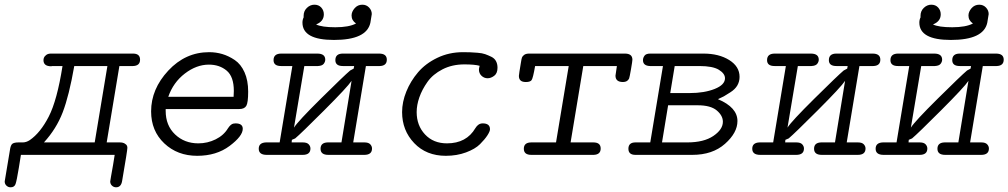

<svg xmlns="http://www.w3.org/2000/svg" viewBox="-26 -659 4291 817"><path d="M-6 113Q-6 113 16 -19Q19 -42 27 -47.5Q35 -53 53 -53H71Q86 -53 101 -63Q146 -94 181.5 -163Q217 -232 240 -378H198H196Q194 -377 192 -377Q159 -377 159 -403Q159 -408 161 -413.5Q163 -419 170.5 -425Q178 -431 191 -431H540Q570 -431 570 -405Q570 -379 540 -378H482L428 -53H484Q497 -53 505 -48Q513 -43 514.5 -38.5Q516 -34 516 -30Q516 -19 494 109Q490 138 468 138Q458 138 450.5 131Q443 124 443 113Q443 111 446.5 91.5Q450 72 455 43.5Q460 15 462 0H63Q59 22 54 56Q45 111 40 124.5Q35 138 19 138Q9 138 1.5 131Q-6 124 -6 113ZM161 -53H377L431 -378H290Q268 -252 241 -181.5Q214 -111 161 -53Z M617 -185Q617 -280 690 -358.5Q763 -437 864 -437Q893 -437 920 -429Q947 -421 973 -403.5Q999 -386 1014.5 -351.5Q1030 -317 1030 -269Q1030 -222 1022 -208.5Q1014 -195 992 -195H679V-187Q679 -125 719 -87Q759 -49 818 -49Q857 -49 891.5 -66Q926 -83 944 -113Q956 -131 967 -133Q971 -134 976 -134Q1007 -134 1007 -111Q1007 -80 951 -38Q895 4 813 4Q729 4 673 -49Q617 -102 617 -185ZM690 -247H968Q969 -256 969 -272Q969 -333 938.5 -358.5Q908 -384 863 -384Q810 -384 760.5 -346Q711 -308 690 -247Z M1261 -563Q1261 -575 1266 -585V-592Q1266 -612 1280 -625.5Q1294 -639 1312 -639Q1330 -639 1341 -627Q1352 -615 1352 -598Q1352 -568 1319 -555Q1343 -543 1401 -543Q1459 -543 1489 -559Q1470 -572 1470 -593Q1470 -609 1483 -624Q1496 -639 1516 -639Q1533 -639 1544.5 -627Q1556 -615 1556 -599L1550 -562Q1534 -489 1395 -489Q1261 -489 1261 -563ZM1106 -53H1164L1218 -378Q1218 -378 1170 -378Q1138 -378 1138 -403Q1138 -431 1171 -431H1324Q1358 -431 1358 -405Q1358 -396 1351.5 -387.5Q1345 -379 1327 -378H1269L1225 -116Q1241 -142 1339.5 -239.5Q1438 -337 1464 -359L1479 -367L1481 -378H1433Q1401 -378 1401 -403Q1401 -431 1433 -431H1587Q1620 -431 1620 -405Q1620 -379 1590 -378H1531L1477 -53H1525Q1542 -53 1549.5 -45Q1557 -37 1557 -27Q1557 0 1524 0H1371Q1338 0 1338 -26Q1338 -52 1368 -53H1427L1470 -315Q1453 -289 1353.5 -189.5Q1254 -90 1230 -70L1216 -64L1215 -53H1263Q1280 -53 1287.5 -45Q1295 -37 1295 -27Q1295 0 1262 0H1109Q1075 0 1075 -26Q1075 -52 1106 -53Z M1685 -182Q1685 -225 1703 -269.5Q1721 -314 1753 -351.5Q1785 -389 1835 -413Q1885 -437 1944 -437Q1963 -437 1974.5 -436.5Q1986 -436 2006 -434.5Q2026 -433 2038.5 -428.5Q2051 -424 2064.5 -417.5Q2078 -411 2084.5 -399Q2091 -387 2091 -371Q2091 -347 2077 -336.5Q2063 -326 2049 -326Q2034 -326 2023 -336.5Q2012 -347 2012 -363Q2012 -368 2015 -379Q1994 -385 1950 -385Q1898 -385 1857 -364Q1816 -343 1793 -310.5Q1770 -278 1758.5 -245Q1747 -212 1747 -182Q1747 -125 1782.5 -87Q1818 -49 1876 -49Q1959 -49 1997 -114Q2009 -134 2028 -134Q2059 -134 2059 -109Q2059 -100 2048 -83Q2037 -66 2016.5 -45.5Q1996 -25 1957 -10.5Q1918 4 1871 4Q1788 4 1736.5 -50Q1685 -104 1685 -182Z M2182 -336Q2182 -342 2191 -395Q2193 -408 2195 -414Q2197 -420 2204.5 -425.5Q2212 -431 2226 -431H2633Q2665 -431 2665 -405Q2665 -399 2659 -364.5Q2653 -330 2651 -325Q2644 -310 2625 -310Q2593 -310 2593 -337Q2593 -340 2599 -378H2456L2402 -53H2499Q2530 -53 2530 -27Q2530 -1 2500 0H2235Q2203 0 2203 -26Q2203 -53 2235 -53H2340L2394 -378H2251Q2242 -326 2236 -318Q2230 -310 2212 -310H2211Q2182 -310 2182 -336Z M2648 -26Q2648 -53 2678 -53H2741L2795 -378H2740Q2710 -379 2710 -403Q2710 -413 2716.5 -422Q2723 -431 2741 -431H2967Q3033 -431 3077 -403.5Q3121 -376 3121 -332Q3121 -312 3111.5 -295.5Q3102 -279 3081.5 -266Q3061 -253 3054 -249Q3047 -245 3029 -237Q3112 -202 3112 -144Q3112 -94 3059 -47Q3006 0 2920 0H2678Q2648 0 2648 -26ZM2791 -53H2898Q2969 -53 3009.5 -80.5Q3050 -108 3050 -141Q3050 -167 3024 -189Q2998 -211 2943 -211H2817ZM2826 -263H2909Q2971 -263 3015 -280.5Q3059 -298 3059 -326Q3059 -346 3033 -362Q3007 -378 2950 -378H2845Z M3206 -53H3264L3318 -378Q3318 -378 3270 -378Q3238 -378 3238 -403Q3238 -431 3271 -431H3424Q3458 -431 3458 -405Q3458 -396 3451.5 -387.5Q3445 -379 3427 -378H3369L3325 -116Q3341 -142 3439.5 -239.5Q3538 -337 3564 -359L3579 -367L3581 -378H3533Q3501 -378 3501 -403Q3501 -431 3533 -431H3687Q3720 -431 3720 -405Q3720 -379 3690 -378H3631L3577 -53H3625Q3642 -53 3649.5 -45Q3657 -37 3657 -27Q3657 0 3624 0H3471Q3438 0 3438 -26Q3438 -52 3468 -53H3527L3570 -315Q3553 -289 3453.5 -189.5Q3354 -90 3330 -70L3316 -64L3315 -53H3363Q3380 -53 3387.5 -45Q3395 -37 3395 -27Q3395 0 3362 0H3209Q3175 0 3175 -26Q3175 -52 3206 -53Z M3886 -563Q3886 -575 3891 -585V-592Q3891 -612 3905 -625.5Q3919 -639 3937 -639Q3955 -639 3966 -627Q3977 -615 3977 -598Q3977 -568 3944 -555Q3968 -543 4026 -543Q4084 -543 4114 -559Q4095 -572 4095 -593Q4095 -609 4108 -624Q4121 -639 4141 -639Q4158 -639 4169.5 -627Q4181 -615 4181 -599L4175 -562Q4159 -489 4020 -489Q3886 -489 3886 -563ZM3731 -53H3789L3843 -378Q3843 -378 3795 -378Q3763 -378 3763 -403Q3763 -431 3796 -431H3949Q3983 -431 3983 -405Q3983 -396 3976.5 -387.5Q3970 -379 3952 -378H3894L3850 -116Q3866 -142 3964.5 -239.5Q4063 -337 4089 -359L4104 -367L4106 -378H4058Q4026 -378 4026 -403Q4026 -431 4058 -431H4212Q4245 -431 4245 -405Q4245 -379 4215 -378H4156L4102 -53H4150Q4167 -53 4174.5 -45Q4182 -37 4182 -27Q4182 0 4149 0H3996Q3963 0 3963 -26Q3963 -52 3993 -53H4052L4095 -315Q4078 -289 3978.5 -189.5Q3879 -90 3855 -70L3841 -64L3840 -53H3888Q3905 -53 3912.5 -45Q3920 -37 3920 -27Q3920 0 3887 0H3734Q3700 0 3700 -26Q3700 -52 3731 -53Z"/></svg>

Font: CMU Typewriter Text
Style: LightOblique
Weight: 200
Italic angle: -9.46001°
Version: Version 0.7.0